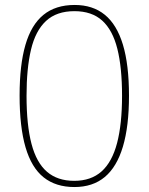

<svg xmlns="http://www.w3.org/2000/svg" viewBox="-20 -744 599 774"><path d="M280 10Q205 10 156 -29Q107 -68 83 -150Q59 -232 59 -359Q59 -482 82.5 -563Q106 -644 155 -684Q204 -724 281 -724Q354 -724 402.5 -684.5Q451 -645 475.5 -564Q500 -483 500 -358Q500 -235 475.5 -153Q451 -71 402.5 -30.5Q354 10 280 10ZM279 -15Q347 -15 389.5 -53Q432 -91 452 -167.5Q472 -244 472 -358Q472 -472 453 -547.5Q434 -623 392 -661Q350 -699 280 -699Q208 -699 165.5 -659.5Q123 -620 105 -544Q87 -468 87 -358Q87 -240 107 -164Q127 -88 169.5 -51.5Q212 -15 279 -15Z"/></svg>

Font: Noto Serif Gujarati Thin
Style: Regular
Weight: 250
Version: Version 2.102